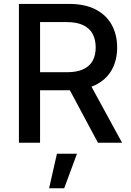

<svg xmlns="http://www.w3.org/2000/svg" viewBox="-20 -748 687 1006"><path d="M79.1 0V-727.5H341.3Q424.8 -727.5 481 -698.5Q537.1 -669.4 565.4 -617.9Q593.8 -566.4 593.8 -499Q593.8 -431.6 565.2 -381.1Q536.6 -330.6 480.2 -302.7Q423.8 -274.9 339.8 -274.9H142.6V-369.6H330.6Q383.3 -369.6 416.5 -385.3Q449.7 -400.9 465.6 -429.7Q481.4 -458.5 481.4 -499Q481.4 -540.5 465.6 -570.1Q449.7 -599.6 416.3 -616Q382.8 -632.3 329.6 -632.3H189.9V0ZM493.2 0 317.4 -328.6H440.4L619.6 0ZM237.3 238.3 278.3 57.6H383.3L316.4 238.3Z"/></svg>

Font: Inter 16pt Medium
Style: Regular
Weight: 500
Version: Version 4.001;git-66647c0bb